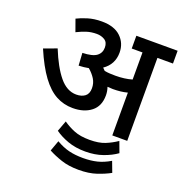

<svg xmlns="http://www.w3.org/2000/svg" viewBox="-155 -768 1114 1172"><g transform="rotate(20 401.5 -182.0)"><path d="M485 -216Q485 -146 439 -110Q393 -74 320 -74Q261 -74 211 -101Q161 -128 115.5 -189.5Q70 -251 26 -354L110 -385Q153 -278 202 -218.5Q251 -159 312 -159Q347 -159 368.5 -175.5Q390 -192 390 -228Q390 -261 373.5 -287.5Q357 -314 330 -337Q300 -331 266 -330L261 -411Q326 -413 352.5 -433Q379 -453 379 -488Q379 -522 356.5 -536Q334 -550 305 -550Q269 -550 239.5 -540.5Q210 -531 178 -515L150 -593Q177 -607 217.5 -619.5Q258 -632 308 -632Q389 -632 431.5 -591.5Q474 -551 474 -490Q474 -413 411 -370Q419 -362 427 -354Q444 -351 461.5 -350Q479 -349 498 -349Q557 -349 605 -363V-539H535V-622H803V-539H702V0H605V-278Q582 -272 559 -269.5Q536 -267 511 -267Q496 -267 476 -269Q485 -243 485 -216ZM483 149Q419 149 369 131Q319 113 283 87L309 17Q343 41 383 57Q423 73 483 73Q543 73 582.5 57Q622 41 657 17L683 87Q647 113 596 131Q545 149 483 149ZM483 268Q418 268 369 251.5Q320 235 283 215L308 146Q351 171 391.5 181Q432 191 483 191Q534 191 574.5 181Q615 171 657 146L683 215Q647 235 598 251.5Q549 268 483 268Z"/></g></svg>

Font: Noto Sans Medium
Style: Regular
Weight: 500
Designer: Monotype Design Team
Foundry: Monotype Imaging Inc.
Version: Version 2.007